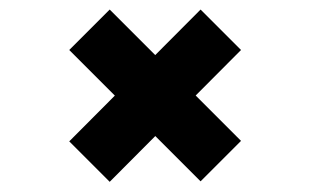

<svg xmlns="http://www.w3.org/2000/svg" viewBox="-20 -502 636 394"><path d="M205.1 -128.9 122.1 -211.9 391.6 -482.4 474.6 -399.4ZM391.6 -129.9 122.1 -399.4 205.1 -482.4 474.6 -212.9Z"/></svg>

Font: Sen
Style: Bold
Weight: 700
Designer: Kosal Sen, Philatype
Foundry: Philatype
Version: Version 2.000;gftools[0.9.31]